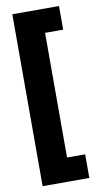

<svg xmlns="http://www.w3.org/2000/svg" viewBox="-99 -779 531 992"><g transform="rotate(-10 166.5 -283.0)"><path d="M286 168V44H191V-610H286V-734H41V168Z"/></g></svg>

Font: Noto Sans Bengali ExtraCondensed Black
Style: Regular
Weight: 900
Width: 2
Designer: Joana Ranito - Universal Thirst; Jelle Bosma - Monotype Design Team
Foundry: Universal Thirst ehf.
Version: Version 3.000